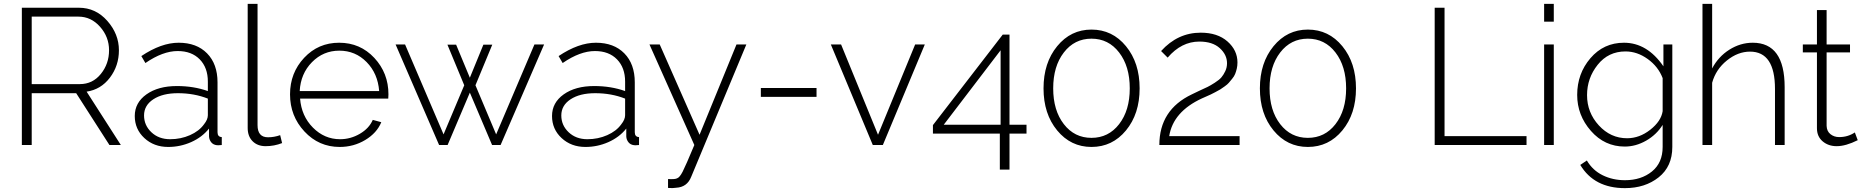

<svg xmlns="http://www.w3.org/2000/svg" viewBox="-20 -750 9638 993"><path d="M93 0V-710H388Q475 -710 535 -642Q595 -574 595 -490Q595 -410 548.5 -348.5Q502 -287 428 -276L605 0H546L374 -268H144V0ZM144 -315H393Q459 -315 501.5 -367.5Q544 -420 544 -490Q544 -559 497.5 -611.5Q451 -664 386 -664H144Z M677 -150Q677 -219 737.5 -262Q798 -305 895 -305Q982 -305 1055 -279V-328Q1055 -400 1013 -443Q971 -486 899 -486Q822 -486 732 -424L711 -460Q814 -529 904 -529Q997 -529 1051 -474Q1105 -419 1105 -324V-66Q1105 -42 1127 -41V0Q1105 2 1102 1Q1083 -1 1072.5 -14Q1062 -27 1061 -44V-85Q1025 -40 968.5 -15Q912 10 850 10Q776 10 726.5 -36Q677 -82 677 -150ZM1035 -107Q1055 -132 1055 -154V-240Q984 -268 900 -268Q821 -268 773 -236.5Q725 -205 725 -153Q725 -102 763 -66Q801 -30 860 -30Q915 -30 962.5 -51Q1010 -72 1035 -107Z M1261 -730H1312V-103Q1312 -40 1366 -40Q1398 -40 1429 -51L1439 -10Q1398 6 1354 6Q1312 6 1286.5 -19.5Q1261 -45 1261 -88Z M1737 10Q1629 10 1554.5 -70Q1480 -150 1480 -262Q1480 -373 1553 -451Q1626 -529 1734 -529Q1843 -529 1916 -450.5Q1989 -372 1989 -262Q1989 -245 1988 -240H1532Q1539 -150 1598.5 -90Q1658 -30 1739 -30Q1793 -30 1841 -58Q1889 -86 1908 -130L1952 -118Q1929 -62 1869 -26Q1809 10 1737 10ZM1530 -279H1941Q1934 -370 1876 -429Q1818 -488 1735 -488Q1652 -488 1593.5 -428.5Q1535 -369 1530 -279Z M2744 -520H2794L2569 0H2525L2410 -271L2295 0H2251L2026 -520H2075L2274 -55L2381 -309L2294 -519H2339L2410 -348L2480 -519H2526L2439 -309L2546 -55Z M2835 -150Q2835 -219 2895.5 -262Q2956 -305 3053 -305Q3140 -305 3213 -279V-328Q3213 -400 3171 -443Q3129 -486 3057 -486Q2980 -486 2890 -424L2869 -460Q2972 -529 3062 -529Q3155 -529 3209 -474Q3263 -419 3263 -324V-66Q3263 -42 3285 -41V0Q3263 2 3260 1Q3241 -1 3230.5 -14Q3220 -27 3219 -44V-85Q3183 -40 3126.5 -15Q3070 10 3008 10Q2934 10 2884.5 -36Q2835 -82 2835 -150ZM3193 -107Q3213 -132 3213 -154V-240Q3142 -268 3058 -268Q2979 -268 2931 -236.5Q2883 -205 2883 -153Q2883 -102 2921 -66Q2959 -30 3018 -30Q3073 -30 3120.5 -51Q3168 -72 3193 -107Z M3435 176Q3473 178 3482 172Q3495 168 3510.5 138Q3526 108 3571 0L3339 -520H3392L3598 -53L3789 -520H3840L3555 164Q3534 218 3477 221Q3461 224 3435 222Z M3915 -249V-295H4203V-249Z M4494 0 4277 -520H4330L4521 -53L4713 -520H4763L4546 0Z M5151 127V-59H4805V-103L5166 -571H5201V-105H5289V-59H5201V127ZM4861 -105H5155V-490Z M5625 10Q5518 10 5447.5 -75.5Q5377 -161 5377 -293Q5377 -425 5447.5 -511Q5518 -597 5625 -597Q5733 -597 5803.5 -511Q5874 -425 5874 -293Q5874 -161 5803.5 -75.5Q5733 10 5625 10ZM5768 -478.5Q5713 -550 5625 -550Q5537 -550 5482 -478.5Q5427 -407 5427 -293Q5427 -179 5482 -108Q5537 -37 5625 -37Q5713 -37 5768 -108Q5823 -179 5823 -293Q5823 -407 5768 -478.5Z M5976 0Q5976 -182 6144 -262Q6153 -267 6182.5 -280.5Q6212 -294 6225.5 -300.5Q6239 -307 6262.5 -322Q6286 -337 6297 -350Q6308 -363 6317 -382Q6326 -401 6326 -423Q6326 -467 6288.5 -501Q6251 -535 6183 -535Q6090 -535 6019 -452L5985 -486Q6071 -581 6190 -581Q6277 -581 6328.5 -535.5Q6380 -490 6380 -427Q6380 -410 6376.5 -395Q6373 -380 6368 -367.5Q6363 -355 6352.5 -342.5Q6342 -330 6335.5 -322Q6329 -314 6313.5 -303Q6298 -292 6291 -287.5Q6284 -283 6265.5 -273.5Q6247 -264 6242 -261.5Q6237 -259 6217.5 -250.5Q6198 -242 6196 -241Q6047 -172 6027 -46H6391V0Z M6744 10Q6637 10 6566.5 -75.5Q6496 -161 6496 -293Q6496 -425 6566.5 -511Q6637 -597 6744 -597Q6852 -597 6922.5 -511Q6993 -425 6993 -293Q6993 -161 6922.5 -75.5Q6852 10 6744 10ZM6887 -478.5Q6832 -550 6744 -550Q6656 -550 6601 -478.5Q6546 -407 6546 -293Q6546 -179 6601 -108Q6656 -37 6744 -37Q6832 -37 6887 -108Q6942 -179 6942 -293Q6942 -407 6887 -478.5Z M7400 0V-710H7451V-46H7875V0Z M7966 -638V-730H8016V-638ZM7966 0V-520H8016V0Z M8137 -259Q8137 -369 8205.5 -449Q8274 -529 8379 -529Q8499 -529 8583 -407V-520H8629V10Q8629 111 8558.5 167Q8488 223 8384 223Q8225 223 8153 103L8187 80Q8217 131 8269 156.5Q8321 182 8384 182Q8468 182 8523.5 137Q8579 92 8579 10V-104Q8547 -53 8493.5 -22.5Q8440 8 8383 8Q8279 8 8208 -73Q8137 -154 8137 -259ZM8579 -175V-346Q8556 -406 8501.5 -445Q8447 -484 8387 -484Q8298 -484 8243 -415Q8188 -346 8188 -258Q8188 -168 8249 -101.5Q8310 -35 8395 -35Q8459 -35 8515 -79Q8571 -123 8579 -175Z M9210 0H9160V-290Q9160 -483 9031 -483Q8968 -483 8911 -437Q8854 -391 8835 -322V0H8785V-730H8835V-396Q8867 -457 8924 -493Q8981 -529 9045 -529Q9210 -529 9210 -299Z M9588 -25Q9526 6 9479 6Q9436 6 9406.5 -19Q9377 -44 9377 -87V-479H9304V-520H9377V-698H9427V-520H9548V-479H9427V-99Q9428 -71 9447 -56Q9466 -41 9492 -41Q9537 -41 9573 -65Z"/></svg>

Font: Raleway-v4020 Light
Style: Regular
Weight: 300
Designer: Matt McInerney, Pablo Impallari, Rodrigo Fuenzalida
Foundry: Matt McInerney, Pablo Impallari, Rodrigo Fuenzalida
Version: Version 4.020;PS 004.020;hotconv 1.0.88;makeotf.lib2.5.64775